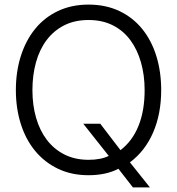

<svg xmlns="http://www.w3.org/2000/svg" viewBox="-20 -746 770 835"><path d="M558 69 495 -12Q441 16 365 16Q291 16 232.5 -12Q174 -40 133 -89.5Q92 -139 70.5 -207Q49 -275 49 -354Q49 -434 70.5 -502Q92 -570 132.5 -620Q173 -670 232 -698Q291 -726 365 -726Q440 -726 499 -698Q558 -670 598.5 -620Q639 -570 660 -502Q681 -434 681 -354Q681 -251 646 -170Q611 -89 545 -40L632 69ZM365 -51Q419 -51 453 -68L342 -208H416L504 -93Q556 -133 582.5 -199Q609 -265 609 -354Q609 -419 593 -475Q577 -531 546.5 -572Q516 -613 470.5 -636Q425 -659 365 -659Q305 -659 259.5 -636Q214 -613 183 -572Q152 -531 136.5 -475Q121 -419 121 -354Q121 -289 137 -233.5Q153 -178 184 -137.5Q215 -97 260.5 -74Q306 -51 365 -51Z"/></svg>

Font: Geist Light
Style: Regular
Weight: 400
Designer: Basement.studio, Andrés Briganti, Mateo Zaragoza
Foundry: Basement.studio, Vercel, Andrés Briganti, Guido Ferreyra, Mateo Zaragoza
Version: Version 1.401